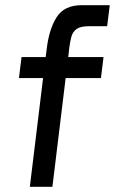

<svg xmlns="http://www.w3.org/2000/svg" viewBox="-20 -720 443 740"><path d="M63 -500H156L160 -531Q169 -608 198.5 -654Q228 -700 295 -700H403L393 -619H322Q290 -619 275 -608Q260 -597 255 -578Q250 -559 247 -536L243 -500H379L369 -419H233L182 0H95L146 -419H53Z"/></svg>

Font: Haskoy Medium
Style: Italic
Weight: 500
Designer: Ertekin Erdin
Foundry: Ertekin Erdin
Version: Version 2.000; ttfautohint (v1.8.4.7-5d5b)